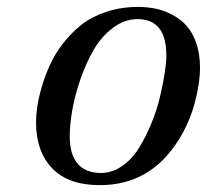

<svg xmlns="http://www.w3.org/2000/svg" viewBox="-20 -522 597 554"><path d="M84 -168.9Q84 -189 87.6 -214.4Q91.3 -239.7 100.8 -272.2Q110.4 -304.7 124.8 -336.2Q139.2 -367.7 162.8 -397.9Q186.5 -428.2 215.8 -451.2Q245.1 -474.1 287.1 -488Q329.1 -502 377.9 -502Q403.8 -502 427.7 -497.3Q451.7 -492.7 475.8 -480.2Q500 -467.8 517.6 -448.5Q535.2 -429.2 546.1 -398.2Q557.1 -367.2 557.1 -327.1Q557.1 -281.2 541.5 -223.6Q525.9 -166 494.1 -116.2Q413.1 12.2 268.1 12.2Q176.8 12.2 130.4 -36.6Q84 -85.4 84 -168.9ZM181.2 -128.9Q181.2 -76.2 204.1 -49.6Q227.1 -22.9 271 -22.9Q303.7 -22.9 332.5 -43Q361.3 -63 381.1 -95.2Q400.9 -127.4 416.7 -165.8Q432.6 -204.1 441.7 -242.7Q450.7 -281.2 455.3 -311.8Q460 -342.3 460 -361.8Q460 -466.8 377 -466.8Q339.4 -466.8 306.2 -441.9Q272.9 -417 250.7 -378.9Q228.5 -340.8 212.4 -294.4Q196.3 -248 188.7 -205.3Q181.2 -162.6 181.2 -128.9Z"/></svg>

Font: Linguistics Pro
Style: Italic
Weight: 400
Italic angle: -12°
Designer: Stefan Peev, Context Ltd
Foundry: Stefan Peev, Context Ltd
Version: Version 001.000